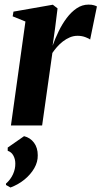

<svg xmlns="http://www.w3.org/2000/svg" viewBox="-20 -545 441 834"><path d="M27.5 0 90.5 -451.5 35 -474 38.5 -494.5 209.5 -524.5 230 -508.5 219 -420.5 208.5 -346.5Q219.5 -377.5 234.8 -409Q250 -440.5 269.8 -466.8Q289.5 -493 313.2 -509Q337 -525 364.5 -525Q379 -525 388 -522.2Q397 -519.5 401 -517L371.5 -373Q368 -377 352 -383.2Q336 -389.5 317 -389.5Q299.5 -389.5 283.5 -382.8Q267.5 -376 253.2 -365Q239 -354 227.5 -340.8Q216 -327.5 207.5 -315L163 0ZM25.5 269.5 6 258.5V252.5Q26 235 36.5 211.8Q47 188.5 46.5 165Q46.5 146.5 38.2 131Q30 115.5 13.5 110V96L84.5 46.5Q111.5 53 127.8 75Q144 97 144 129.5Q144.5 158.5 129 185.5Q113.5 212.5 86.8 234.5Q60 256.5 25.5 269.5Z"/></svg>

Font: Merriweather 120pt
Style: Bold Italic
Weight: 700
Italic angle: -7.8°
Version: Version 2.101